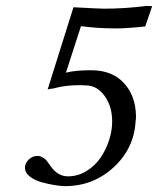

<svg xmlns="http://www.w3.org/2000/svg" viewBox="-20 -631 544 661"><path d="M366.2 -212.9Q366.2 -264.2 340.8 -299.8Q315.4 -335.4 278.8 -336.9Q215.3 -340.8 163.1 -326.2Q159.2 -326.2 152.3 -324.7Q145.5 -323.2 144 -323.2L232.9 -606Q325.7 -601.1 336.9 -601.1Q410.6 -601.1 486.8 -610.8Q491.7 -609.9 503.9 -609.9L480 -540Q418.5 -533.2 377.9 -533.2Q314.9 -533.2 258.8 -541L207 -380.9Q239.3 -389.2 293.9 -389.2Q365.2 -389.2 406.2 -345.5Q447.3 -301.8 448.2 -230Q448.2 -221.7 446.8 -212.9Q441.4 -119.6 371.1 -54.9Q300.8 9.8 204.1 9.8Q189.5 9.8 168.2 6.3Q147 2.9 123 -3.7Q99.1 -10.3 82.5 -23.4Q65.9 -36.6 65.9 -53.2Q65.9 -69.3 78.9 -81.8Q91.8 -94.2 108.9 -94.2Q119.6 -94.2 128.9 -87.9Q138.2 -81.5 141.8 -76.4Q145.5 -71.3 154.8 -58.1Q179.2 -23.9 213.9 -23.9Q247.6 -23.9 277.1 -41.7Q306.6 -59.6 325.7 -87.4Q344.7 -115.2 355.5 -148.2Q366.2 -181.2 366.2 -212.9Z"/></svg>

Font: Common Serif News
Style: Italic
Weight: 450
Italic angle: -12°
Designer: Philipp H. Poll, Khaled Hosny
Foundry: Stefan Peev, Context Ltd.
Version: Version 1.026